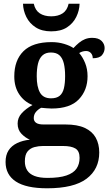

<svg xmlns="http://www.w3.org/2000/svg" viewBox="-20 -775 592 1035"><path d="M234 240Q121 240 65.5 203.5Q10 167 10 98Q10 61 26 36Q42 11 72 -3.5Q102 -18 141 -22Q117 -32 96 -53.5Q75 -75 75 -109Q75 -140 96.5 -164Q118 -188 155 -209Q111 -226 84 -266Q57 -306 57 -363Q57 -450 106.5 -499Q156 -548 258 -548Q294 -548 325.5 -538.5Q357 -529 376 -516Q391 -532 406 -544.5Q421 -557 438.5 -564Q456 -571 477 -571Q511 -571 527.5 -554.5Q544 -538 544 -516Q544 -495 530 -478Q516 -461 480 -461Q480 -478 470 -489Q460 -500 444 -500Q434 -500 424 -497Q414 -494 407 -489Q426 -467 439 -435Q452 -403 452 -364Q452 -289 405 -239.5Q358 -190 258 -190Q247 -190 229.5 -191.5Q212 -193 202 -194Q186 -186 174 -172Q162 -158 162 -138Q162 -122 174.5 -113Q187 -104 215 -104H333Q397 -104 437 -85.5Q477 -67 496 -33Q515 1 515 47Q515 137 446.5 188.5Q378 240 234 240ZM236 184Q300 184 338 171Q376 158 392.5 134Q409 110 409 76Q409 39 386.5 25.5Q364 12 320 12H211Q188 12 165.5 18Q143 24 128.5 41.5Q114 59 114 95Q114 123 126.5 143Q139 163 166 173.5Q193 184 236 184ZM255 -245Q285 -245 301.5 -258.5Q318 -272 324.5 -299Q331 -326 331 -365Q331 -405 324 -433.5Q317 -462 300.5 -477Q284 -492 254 -492Q226 -492 209 -476.5Q192 -461 185 -432.5Q178 -404 178 -364Q178 -307 195.5 -276Q213 -245 255 -245ZM256 -606Q206 -606 172.5 -627.5Q139 -649 122 -683.5Q105 -718 104 -755H162Q170 -719 194.5 -703Q219 -687 256 -687Q293 -687 317.5 -703Q342 -719 350 -755H409Q408 -718 391 -683.5Q374 -649 341 -627.5Q308 -606 256 -606Z"/></svg>

Font: Noto Serif Bengali SemiBold
Style: Regular
Weight: 600
Version: Version 2.003